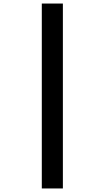

<svg xmlns="http://www.w3.org/2000/svg" viewBox="-20 -886 591 1084"><path d="M216 178H335V-866H216Z"/></svg>

Font: Noto Sans Malayalam UI ExtraBold
Style: Regular
Weight: 800
Designer: Jelle Bosma - Monotype Design Team
Foundry: Monotype Imaging Inc.
Version: Version 2.104